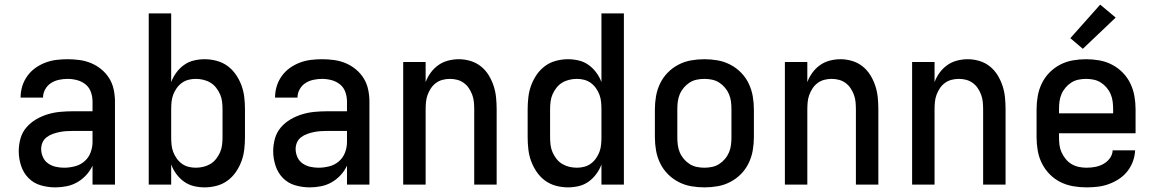

<svg xmlns="http://www.w3.org/2000/svg" viewBox="-20 -798 4990 830"><path d="M219 12Q187 12 156 3Q125 -6 103 -28.5Q81 -51 71 -82Q61 -113 61 -144Q61 -172 68.5 -199Q76 -226 94 -247Q112 -268 136 -282Q160 -296 186.5 -304Q213 -312 240.5 -314.5Q268 -317 295 -317H380V-359Q380 -380 373 -400Q366 -420 350 -433Q334 -446 313.5 -451.5Q293 -457 272 -457Q254 -457 235 -453Q216 -449 200.5 -439Q185 -429 175.5 -412Q166 -395 166 -376H69Q69 -401 76 -424.5Q83 -448 97.5 -468.5Q112 -489 132 -503.5Q152 -518 175.5 -527Q199 -536 223.5 -539Q248 -542 272 -542Q298 -542 324 -538.5Q350 -535 374 -525Q398 -515 418.5 -498Q439 -481 452.5 -459Q466 -437 471.5 -411Q477 -385 477 -359V0H380V-82Q370 -60 353 -41.5Q336 -23 314.5 -10.5Q293 2 268.5 7Q244 12 219 12ZM257 -73Q280 -73 303.5 -79Q327 -85 345 -100.5Q363 -116 371.5 -138.5Q380 -161 380 -184V-232H295Q280 -232 265.5 -231Q251 -230 236.5 -227Q222 -224 208 -219Q194 -214 182 -205Q170 -196 164 -182.5Q158 -169 158 -154Q158 -136 165.5 -119Q173 -102 188 -91.5Q203 -81 221 -77Q239 -73 257 -73Z M865 12Q841 12 818 6.5Q795 1 776 -12.5Q757 -26 742.5 -45.5Q728 -65 720 -87V0H623V-740H720V-443Q728 -465 742.5 -484.5Q757 -504 776 -517.5Q795 -531 818 -536.5Q841 -542 865 -542Q891 -542 917 -535Q943 -528 964 -512.5Q985 -497 1000 -475Q1015 -453 1024 -428.5Q1033 -404 1036 -377.5Q1039 -351 1039 -325V-205Q1039 -179 1036 -152.5Q1033 -126 1024 -101.5Q1015 -77 1000 -55Q985 -33 964 -17.5Q943 -2 917 5Q891 12 865 12ZM826 -73Q843 -73 859.5 -77Q876 -81 890 -89.5Q904 -98 914.5 -111.5Q925 -125 931.5 -140Q938 -155 940 -171.5Q942 -188 942 -205V-325Q942 -342 940 -358.5Q938 -375 931.5 -390Q925 -405 914.5 -418.5Q904 -432 890 -440.5Q876 -449 859.5 -453Q843 -457 826 -457Q810 -457 794.5 -453Q779 -449 766 -439.5Q753 -430 743.5 -416.5Q734 -403 728.5 -388Q723 -373 721.5 -357Q720 -341 720 -325V-205Q720 -189 721.5 -173Q723 -157 728.5 -142Q734 -127 743.5 -113.5Q753 -100 766 -90.5Q779 -81 794.5 -77Q810 -73 826 -73Z M1319 12Q1287 12 1256 3Q1225 -6 1203 -28.5Q1181 -51 1171 -82Q1161 -113 1161 -144Q1161 -172 1168.5 -199Q1176 -226 1194 -247Q1212 -268 1236 -282Q1260 -296 1286.5 -304Q1313 -312 1340.5 -314.5Q1368 -317 1395 -317H1480V-359Q1480 -380 1473 -400Q1466 -420 1450 -433Q1434 -446 1413.5 -451.5Q1393 -457 1372 -457Q1354 -457 1335 -453Q1316 -449 1300.5 -439Q1285 -429 1275.5 -412Q1266 -395 1266 -376H1169Q1169 -401 1176 -424.5Q1183 -448 1197.5 -468.5Q1212 -489 1232 -503.5Q1252 -518 1275.5 -527Q1299 -536 1323.5 -539Q1348 -542 1372 -542Q1398 -542 1424 -538.5Q1450 -535 1474 -525Q1498 -515 1518.5 -498Q1539 -481 1552.5 -459Q1566 -437 1571.5 -411Q1577 -385 1577 -359V0H1480V-82Q1470 -60 1453 -41.5Q1436 -23 1414.5 -10.5Q1393 2 1368.5 7Q1344 12 1319 12ZM1357 -73Q1380 -73 1403.5 -79Q1427 -85 1445 -100.5Q1463 -116 1471.5 -138.5Q1480 -161 1480 -184V-232H1395Q1380 -232 1365.5 -231Q1351 -230 1336.5 -227Q1322 -224 1308 -219Q1294 -214 1282 -205Q1270 -196 1264 -182.5Q1258 -169 1258 -154Q1258 -136 1265.5 -119Q1273 -102 1288 -91.5Q1303 -81 1321 -77Q1339 -73 1357 -73Z M1723 0V-530H1820V-443Q1828 -465 1842 -484Q1856 -503 1875 -516.5Q1894 -530 1917 -536Q1940 -542 1964 -542Q1989 -542 2014 -534.5Q2039 -527 2059 -511Q2079 -495 2092.5 -473Q2106 -451 2114 -426.5Q2122 -402 2124.5 -376.5Q2127 -351 2127 -325V0H2030V-325Q2030 -341 2028.5 -357Q2027 -373 2021.5 -388Q2016 -403 2007 -416.5Q1998 -430 1985 -439.5Q1972 -449 1956.5 -453Q1941 -457 1925 -457Q1909 -457 1893.5 -453Q1878 -449 1865 -439.5Q1852 -430 1843 -416.5Q1834 -403 1828.5 -388Q1823 -373 1821.5 -357Q1820 -341 1820 -325V0Z M2435 12Q2409 12 2383 5Q2357 -2 2336 -17.5Q2315 -33 2300 -55Q2285 -77 2276 -101.5Q2267 -126 2264 -152.5Q2261 -179 2261 -205V-325Q2261 -351 2264 -377.5Q2267 -404 2276 -428.5Q2285 -453 2300 -475Q2315 -497 2336 -512.5Q2357 -528 2383 -535Q2409 -542 2435 -542Q2459 -542 2482 -536.5Q2505 -531 2524 -517.5Q2543 -504 2557.5 -484.5Q2572 -465 2580 -443V-740H2677V0H2580V-87Q2572 -65 2557.5 -45.5Q2543 -26 2524 -12.5Q2505 1 2482 6.5Q2459 12 2435 12ZM2474 -73Q2490 -73 2505.5 -77Q2521 -81 2534 -90.5Q2547 -100 2556.5 -113.5Q2566 -127 2571.5 -142Q2577 -157 2578.5 -173Q2580 -189 2580 -205V-325Q2580 -341 2578.5 -357Q2577 -373 2571.5 -388Q2566 -403 2556.5 -416.5Q2547 -430 2534 -439.5Q2521 -449 2505.5 -453Q2490 -457 2474 -457Q2457 -457 2440.5 -453Q2424 -449 2410 -440.5Q2396 -432 2385.5 -418.5Q2375 -405 2368.5 -390Q2362 -375 2360 -358.5Q2358 -342 2358 -325V-205Q2358 -188 2360 -171.5Q2362 -155 2368.5 -140Q2375 -125 2385.5 -111.5Q2396 -98 2410 -89.5Q2424 -81 2440.5 -77Q2457 -73 2474 -73Z M3025 12Q2996 12 2967.5 7Q2939 2 2913 -11.5Q2887 -25 2866.5 -46Q2846 -67 2833.5 -93Q2821 -119 2816 -147.5Q2811 -176 2811 -205V-325Q2811 -354 2816 -382.5Q2821 -411 2833.5 -437Q2846 -463 2866.5 -484Q2887 -505 2913 -518.5Q2939 -532 2967.5 -537Q2996 -542 3025 -542Q3054 -542 3082.5 -537Q3111 -532 3137 -518.5Q3163 -505 3183.5 -484Q3204 -463 3216.5 -437Q3229 -411 3234 -382.5Q3239 -354 3239 -325V-205Q3239 -176 3234 -147.5Q3229 -119 3216.5 -93Q3204 -67 3183.5 -46Q3163 -25 3137 -11.5Q3111 2 3082.5 7Q3054 12 3025 12ZM3025 -73Q3042 -73 3058.5 -76.5Q3075 -80 3089 -89Q3103 -98 3114 -111Q3125 -124 3131.5 -139.5Q3138 -155 3140 -171.5Q3142 -188 3142 -205V-325Q3142 -342 3140 -358.5Q3138 -375 3131.5 -390.5Q3125 -406 3114 -419Q3103 -432 3089 -441Q3075 -450 3058.5 -453.5Q3042 -457 3025 -457Q3008 -457 2991.5 -453.5Q2975 -450 2961 -441Q2947 -432 2936 -419Q2925 -406 2918.5 -390.5Q2912 -375 2910 -358.5Q2908 -342 2908 -325V-205Q2908 -188 2910 -171.5Q2912 -155 2918.5 -139.5Q2925 -124 2936 -111Q2947 -98 2961 -89Q2975 -80 2991.5 -76.5Q3008 -73 3025 -73Z M3373 0V-530H3470V-443Q3478 -465 3492 -484Q3506 -503 3525 -516.5Q3544 -530 3567 -536Q3590 -542 3614 -542Q3639 -542 3664 -534.5Q3689 -527 3709 -511Q3729 -495 3742.5 -473Q3756 -451 3764 -426.5Q3772 -402 3774.5 -376.5Q3777 -351 3777 -325V0H3680V-325Q3680 -341 3678.5 -357Q3677 -373 3671.5 -388Q3666 -403 3657 -416.5Q3648 -430 3635 -439.5Q3622 -449 3606.5 -453Q3591 -457 3575 -457Q3559 -457 3543.5 -453Q3528 -449 3515 -439.5Q3502 -430 3493 -416.5Q3484 -403 3478.5 -388Q3473 -373 3471.5 -357Q3470 -341 3470 -325V0Z M3923 0V-530H4020V-443Q4028 -465 4042 -484Q4056 -503 4075 -516.5Q4094 -530 4117 -536Q4140 -542 4164 -542Q4189 -542 4214 -534.5Q4239 -527 4259 -511Q4279 -495 4292.5 -473Q4306 -451 4314 -426.5Q4322 -402 4324.5 -376.5Q4327 -351 4327 -325V0H4230V-325Q4230 -341 4228.5 -357Q4227 -373 4221.5 -388Q4216 -403 4207 -416.5Q4198 -430 4185 -439.5Q4172 -449 4156.5 -453Q4141 -457 4125 -457Q4109 -457 4093.5 -453Q4078 -449 4065 -439.5Q4052 -430 4043 -416.5Q4034 -403 4028.5 -388Q4023 -373 4021.5 -357Q4020 -341 4020 -325V0Z M4677 12Q4648 12 4619 7Q4590 2 4564 -11Q4538 -24 4517.5 -45Q4497 -66 4484 -92Q4471 -118 4466 -147Q4461 -176 4461 -205V-325Q4461 -354 4466 -382.5Q4471 -411 4483.5 -437Q4496 -463 4516.5 -484Q4537 -505 4563 -518.5Q4589 -532 4617.5 -537Q4646 -542 4675 -542Q4704 -542 4732.5 -537Q4761 -532 4787 -518.5Q4813 -505 4833.5 -484Q4854 -463 4866.5 -437Q4879 -411 4884 -382.5Q4889 -354 4889 -325V-222H4558V-205Q4558 -188 4560 -171.5Q4562 -155 4569 -139.5Q4576 -124 4587 -110.5Q4598 -97 4612.5 -88.5Q4627 -80 4643.5 -76.5Q4660 -73 4677 -73Q4696 -73 4714.5 -76.5Q4733 -80 4749.5 -89Q4766 -98 4777.5 -113.5Q4789 -129 4790 -148H4887Q4886 -124 4877.5 -100.5Q4869 -77 4853.5 -57.5Q4838 -38 4817.5 -24.5Q4797 -11 4774 -2.5Q4751 6 4726.5 9Q4702 12 4677 12ZM4558 -308H4792V-325Q4792 -342 4790 -358.5Q4788 -375 4781.5 -390.5Q4775 -406 4764 -419Q4753 -432 4739 -441Q4725 -450 4708.5 -453.5Q4692 -457 4675 -457Q4658 -457 4641.5 -453.5Q4625 -450 4611 -441Q4597 -432 4586 -419Q4575 -406 4568.5 -390.5Q4562 -375 4560 -358.5Q4558 -342 4558 -325Z M4661 -587 4607 -633 4736 -778 4803 -722Z"/></svg>

Font: Lode Dark Term
Style: Bold
Weight: 700
Monospace: yes
Designer: Belleve Invis
Foundry: Belleve Invis
Version: Version 29.2.0